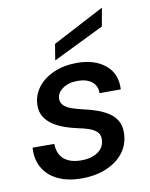

<svg xmlns="http://www.w3.org/2000/svg" viewBox="-84 -797 681 871"><g transform="rotate(-10 256.5 -361.5)"><path d="M222 12Q158 12 112.5 -10Q67 -32 44.5 -72Q22 -112 26 -164H126Q126 -138 136.5 -116.5Q147 -95 171.5 -82Q196 -69 235 -69Q268 -69 292 -79Q316 -89 329 -106.5Q342 -124 342 -149Q342 -169 329.5 -181.5Q317 -194 294.5 -202Q272 -210 241 -216Q213 -222 184.5 -232Q156 -242 132.5 -257.5Q109 -273 95 -295Q81 -317 81 -347Q81 -393 108 -429.5Q135 -466 182.5 -487Q230 -508 290 -508Q372 -508 421 -467.5Q470 -427 466 -355H368Q369 -388 345.5 -407.5Q322 -427 279 -427Q237 -427 210 -407.5Q183 -388 183 -361Q183 -343 195.5 -330.5Q208 -318 231 -310Q254 -302 284 -295Q317 -288 346 -277.5Q375 -267 397.5 -252Q420 -237 433 -215Q446 -193 446 -162Q446 -109 417 -70Q388 -31 337.5 -9.5Q287 12 222 12ZM196 -536 208 -610 446 -735 431 -651Z"/></g></svg>

Font: DM Sans 24pt Medium
Style: Italic
Weight: 500
Italic angle: -10°
Designer: Colophon Foundry, Jonny Pinhorn
Foundry: Colophon Foundry
Version: Version 4.004;gftools[0.9.30]